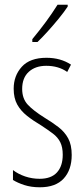

<svg xmlns="http://www.w3.org/2000/svg" viewBox="-20 -784 357 814"><path d="M284 -127Q284 -64 250 -27Q216 10 149 10Q112 10 83 0.5Q54 -9 35 -21V-63Q57 -46 86.5 -36Q116 -26 148 -26Q197 -26 221.5 -53Q246 -80 246 -128Q246 -160 235.5 -181Q225 -202 204.5 -217.5Q184 -233 155 -252Q121 -272 94.5 -293Q68 -314 53 -341Q38 -368 38 -408Q38 -463 72.5 -501Q107 -539 177 -539Q237 -539 281 -510L265 -479Q228 -505 176 -505Q130 -505 102 -479.5Q74 -454 74 -407Q74 -366 97.5 -340.5Q121 -315 169 -285Q202 -265 228 -245Q254 -225 269 -197.5Q284 -170 284 -127ZM267 -756Q251 -732 228.5 -704.5Q206 -677 182 -650.5Q158 -624 139 -606H117V-618Q150 -658 175 -692Q200 -726 224 -764H267Z"/></svg>

Font: Noto Sans Lao ExtraCondensed ExtraLight
Style: Regular
Weight: 200
Width: 2
Designer: Monotype Design Team
Foundry: Monotype Imaging Inc.
Version: Version 2.003; ttfautohint (v1.8.4.7-5d5b)